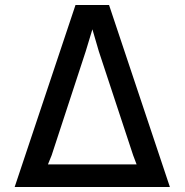

<svg xmlns="http://www.w3.org/2000/svg" viewBox="-20 -753 743 773"><path d="M39 0 284 -733H419L664 0ZM530 -91 516 -128 378 -546 352 -635 325 -546 188 -128 173 -91Z"/></svg>

Font: Kreadon Light
Style: Bold
Weight: 600
Designer: Reiya WATANABE
Foundry: StudioGnu
Version: Version 1.003; ttfautohint (v1.8.4.7-5d5b);gftools[0.9.32]